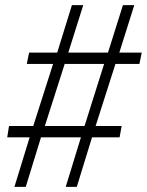

<svg xmlns="http://www.w3.org/2000/svg" viewBox="-20 -725 570 745"><path d="M36 0 95 -192H8L15 -236H109L186 -477H84L93 -521H202L259 -705H303L245 -521H399L457 -705H501L443 -521H530L521 -477H428L351 -236H452L444 -192H337L278 0H235L294 -192H139L80 0ZM154 -236H308L384 -477H231Z"/></svg>

Font: Nunito Sans 7pt Condensed ExtraLight
Style: Italic
Weight: 250
Width: 3
Italic angle: -9°
Designer: Vernon Adams
Foundry: Vernon Adams
Version: Version 3.101;gftools[0.9.27]